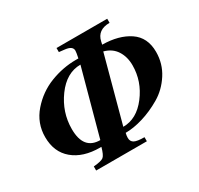

<svg xmlns="http://www.w3.org/2000/svg" viewBox="-143 -844 1057 1020"><g transform="rotate(-30 385.5 -334.5)"><path d="M538 -581 534 -563Q635 -562 699 -519Q763 -476 763 -387Q763 -315 725 -256Q687 -197 630 -163.5Q573 -130 515 -112.5Q457 -95 408 -95Q404 -79 404 -66Q404 -44 421 -34.5Q438 -25 483 -25V0H172V-25Q220 -29 233.5 -40Q247 -51 259 -95H251Q148 -95 87 -146Q26 -197 26 -289Q26 -374 82 -438.5Q138 -503 215.5 -533Q293 -563 373 -563H388Q395 -596 395 -607Q395 -635 350 -640L315 -644V-669H626V-644Q552 -644 538 -581ZM521 -529 413 -129Q496 -129 557.5 -209.5Q619 -290 619 -388Q619 -440 594.5 -478Q570 -516 521 -529ZM272 -129 381 -529Q295 -529 232.5 -443.5Q170 -358 170 -255Q170 -129 272 -129Z"/></g></svg>

Font: STIX MathJax Main
Style: Bold Italic
Weight: 700
Italic angle: -16.33°
Designer: MicroPress Inc., with final additions and corrections provided by Coen Hoffman, Elsevier (retired)
Version: Version 1.1.1